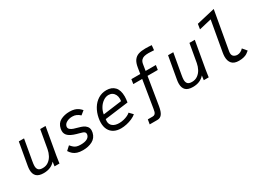

<svg xmlns="http://www.w3.org/2000/svg" viewBox="-23 -1654 3645 2674"><g transform="rotate(-30 1800.0 -317.0)"><path d="M63 -130.5Q63 -159.5 69 -193L132 -550H216L158 -221Q149 -171.5 149 -144.5Q149 -104 168.8 -82.5Q188.5 -61 237.5 -61Q290 -61 329 -89Q368 -117 391.5 -161Q415 -205 424 -255L476 -550H562L485.5 -116Q481 -92 474 -39.5L468.5 0H389L399 -70.5Q331.5 7 214 7Q135.5 7 99.2 -28.2Q63 -63.5 63 -130.5Z M647.5 -97 709.5 -153.5Q734 -124.5 752.8 -109.2Q771.5 -94 796 -86.5Q820.5 -79 858.5 -79Q922 -79 959 -98Q996 -117 1004 -154Q1005.5 -162.5 1005.5 -168.5Q1005.5 -185 995.2 -195.2Q985 -205.5 968 -211.5Q951 -217.5 917.5 -226.5Q898 -231.5 879 -237Q797.5 -260.5 759.8 -293.5Q722 -326.5 722 -376.5Q722 -393.5 725.5 -410.5Q742 -491.5 805 -523.8Q868 -556 947.5 -556Q993.5 -556 1027 -546.2Q1060.5 -536.5 1084 -519.5Q1107.5 -502.5 1130.5 -476.5L1069.5 -427Q1042 -451.5 1014 -464.5Q986 -477.5 948 -477.5Q899 -477.5 860 -457Q821 -436.5 812.5 -402Q810.5 -395.5 810.5 -387.5Q810.5 -364.5 830 -348.5Q849.5 -332.5 877.5 -322.8Q905.5 -313 948 -302Q985 -292.5 1014.5 -279.5Q1044 -266.5 1065.5 -241Q1087 -215.5 1087 -176.5Q1087 -160 1082.5 -140.5Q1064.5 -64.5 999.5 -30.2Q934.5 4 847 4Q794 4 757 -8Q720 -20 694.5 -41.8Q669 -63.5 647.5 -97Z M1250.5 -202Q1250.5 -237.5 1258 -277Q1273 -357.5 1311.8 -421.2Q1350.5 -485 1409.8 -521.8Q1469 -558.5 1542.5 -558.5Q1627.5 -558.5 1675.2 -507.5Q1723 -456.5 1723 -355.5Q1723 -313.5 1714 -262.5L1335.5 -213.5Q1332 -197.5 1332 -181.5Q1332 -128.5 1369.8 -99.8Q1407.5 -71 1472 -71Q1508 -71 1544.5 -79.8Q1581 -88.5 1610.5 -102.8Q1640 -117 1655.5 -132.5L1709 -76.5Q1681 -52 1638.2 -33.2Q1595.5 -14.5 1548 -4.2Q1500.5 6 1458.5 6Q1394 6 1347.2 -18.5Q1300.5 -43 1275.5 -89.8Q1250.5 -136.5 1250.5 -202ZM1648.5 -359Q1648.5 -396.5 1634.2 -425.2Q1620 -454 1594.5 -470Q1569 -486 1536 -486Q1491.5 -486 1450 -457.5Q1408.5 -429 1380.2 -382.5Q1352 -336 1344.5 -283.5L1645.5 -323.5Q1648.5 -342.5 1648.5 -359Z M1841.5 82.5H1920Q1943 82.5 1956 69.8Q1969 57 1974.2 39.8Q1979.5 22.5 1983.5 -4.5L1985 -14.5L2055 -444H1912L1923 -517H2066L2081.5 -613Q2092.5 -683 2120.8 -721.5Q2149 -760 2193.5 -775Q2238 -790 2305.5 -790Q2329.5 -790 2358.5 -788.5Q2387.5 -787 2405.5 -785.5L2398 -708Q2351 -712 2310.5 -712Q2269.5 -712 2241 -704.5Q2212.5 -697 2193.2 -676Q2174 -655 2168 -616L2152 -517H2317L2306 -444H2141L2068 3.5Q2054.5 84.5 2027 120.5Q1999.5 156.5 1954 156.5H1829Z M2463 -130.5Q2463 -159.5 2469 -193L2532 -550H2616L2558 -221Q2549 -171.5 2549 -144.5Q2549 -104 2568.8 -82.5Q2588.5 -61 2637.5 -61Q2690 -61 2729 -89Q2768 -117 2791.5 -161Q2815 -205 2824 -255L2876 -550H2962L2885.5 -116Q2881 -92 2874 -39.5L2868.5 0H2789L2799 -70.5Q2731.5 7 2614 7Q2535.5 7 2499.2 -28.2Q2463 -63.5 2463 -130.5Z M3203.5 -137.5Q3203.5 -165.5 3210 -203.5L3295.5 -686L3097.5 -639.5L3110.5 -721.5L3405 -790L3295 -168.5Q3293 -157 3293 -145.5Q3293 -105.5 3318 -88.5Q3343 -71.5 3373.5 -71.5Q3400 -71.5 3425.5 -84.5Q3451 -97.5 3469 -118.5L3525 -51.5Q3502 -32 3483 -19.5Q3464 -7 3431 2.2Q3398 11.5 3350 11.5Q3275 11.5 3239.2 -27.8Q3203.5 -67 3203.5 -137.5Z"/></g></svg>

Font: JuliaMono
Style: Italic
Weight: 400
Italic angle: -9°
Monospace: yes
Designer: cormullion
Foundry: corm
Version: Version 0.057; ttfautohint (v1.8.4)